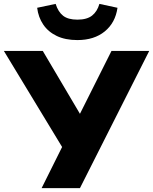

<svg xmlns="http://www.w3.org/2000/svg" viewBox="-45 -967 787 987"><path d="M169 0 290 -243 286 -192 -25 -705H175L373 -370H360L528 -705H722L366 0ZM353 -761Q291 -761 247 -782Q203 -803 177.5 -840.5Q152 -878 146 -927L241 -947Q254 -906 279.5 -886Q305 -866 353 -866Q402 -866 428.5 -887Q455 -908 466 -947L559 -927Q548 -850 493.5 -805.5Q439 -761 353 -761Z"/></svg>

Font: Nunito Sans 9pt Black
Style: Regular
Weight: 900
Version: Version 3.101;gftools[0.9.27]